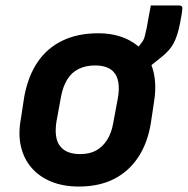

<svg xmlns="http://www.w3.org/2000/svg" viewBox="-20 -672 689 704"><path d="M340 -550Q394 -550 436.5 -532.5Q479 -515 506.5 -482.5Q534 -450 544 -403.5Q554 -357 545 -300L533 -220Q521 -147 486.5 -95Q452 -43 397.5 -15.5Q343 12 269 12Q212 12 168 -6Q124 -24 95.5 -57Q67 -90 56.5 -136Q46 -182 57 -239L69 -318Q83 -393 118 -444.5Q153 -496 209 -523Q265 -550 340 -550ZM329 -432Q294 -432 268 -419Q242 -406 226.5 -380.5Q211 -355 204 -319L187 -226Q182 -195 186 -170.5Q190 -146 205 -131Q216 -119 233.5 -113Q251 -107 274 -107Q309 -107 333 -120.5Q357 -134 373 -159.5Q389 -185 395 -220L412 -311Q418 -344 414 -369.5Q410 -395 395 -410Q384 -421 367.5 -426.5Q351 -432 329 -432ZM533 -652Q550 -652 567.5 -652Q585 -652 602.5 -652Q620 -652 635 -652Q644 -652 647 -648Q650 -644 648 -636Q648 -630 645 -613Q642 -596 640 -586Q631 -540 616.5 -513Q602 -486 570 -461Q550 -445 533 -431.5Q516 -418 499.5 -406Q483 -394 464 -380Q466 -387 468.5 -402Q471 -417 474 -435.5Q477 -454 480 -470.5Q483 -487 485 -496Q487 -500 490.5 -504Q494 -508 498 -514Q507 -525 510 -536Q513 -547 518 -570Q520 -582 524.5 -606.5Q529 -631 533 -652Z"/></svg>

Font: RecMonoLinear Nerd Font Mono
Style: Bold Italic
Weight: 700
Italic angle: -10°
Monospace: yes
Version: Version 1.085; ttfautohint (v1.8.4.7-5d5b);Nerd Fonts 3.2.1